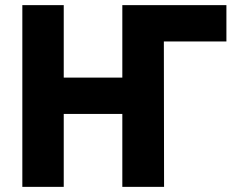

<svg xmlns="http://www.w3.org/2000/svg" viewBox="-20 -722 960 741"><path d="M853.8 -702.1H452.1V-422.5H226V-702.1H66.2V-0.9H226V-282.2H452.1V-0.9H613.2L612.4 -561.9H853.8Z"/></svg>

Font: Sztylet
Style: Bd
Weight: 700
Foundry: Cannot Into Space Fonts, PlusOne Fonts
Version: Version 0.12